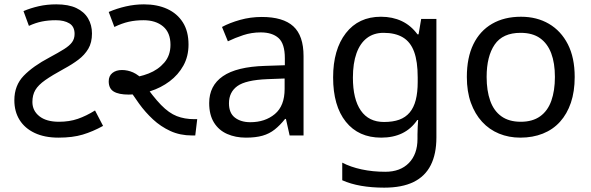

<svg xmlns="http://www.w3.org/2000/svg" viewBox="-20 -623 2717 883"><path d="M249 10Q185 10 139.5 -11.5Q94 -33 70 -71.5Q46 -110 46 -162Q46 -230 89 -274.5Q132 -319 208 -359Q249 -381 274.5 -397Q300 -413 311.5 -429Q323 -445 323 -467Q323 -501 299 -515.5Q275 -530 237 -530Q202 -530 172.5 -524Q143 -518 113 -504L88 -572Q121 -586 158.5 -594.5Q196 -603 239 -603Q295 -603 331 -586Q367 -569 385 -538.5Q403 -508 403 -469Q403 -427 386 -398.5Q369 -370 340.5 -348.5Q312 -327 275 -307Q220 -277 188 -254.5Q156 -232 142.5 -209Q129 -186 129 -154Q129 -114 161 -88.5Q193 -63 251 -63Q299 -63 338 -76.5Q377 -90 417 -115L454 -44Q407 -18 360.5 -4Q314 10 249 10Z M863 0Q808 0 763.5 -20.5Q719 -41 683.5 -74Q648 -107 619.5 -146.5Q591 -186 567 -225L575 -265Q620 -268 663.5 -285Q707 -302 735.5 -335Q764 -368 764 -417Q764 -473 730 -501.5Q696 -530 640 -530Q604 -530 572.5 -523Q541 -516 506 -499L480 -568Q517 -584 558.5 -593.5Q600 -603 642 -603Q703 -603 749 -582Q795 -561 821 -520Q847 -479 847 -418Q847 -364 823.5 -321.5Q800 -279 760 -249Q720 -219 671 -203.5Q622 -188 572 -188Q526 -188 503 -202Q480 -216 480 -249Q480 -274 497 -287.5Q514 -301 541 -301Q567 -301 592 -290Q617 -279 650 -246H637Q684 -178 720.5 -140.5Q757 -103 793 -89Q829 -75 873 -75H887L878 0Z M1184 -545Q1282 -545 1329 -502Q1376 -459 1376 -365V0H1312L1295 -76H1291Q1268 -47 1243.5 -27.5Q1219 -8 1187.5 1Q1156 10 1111 10Q1063 10 1024.5 -7Q986 -24 964 -59.5Q942 -95 942 -149Q942 -229 1005 -272.5Q1068 -316 1199 -320L1290 -323V-355Q1290 -422 1261 -448Q1232 -474 1179 -474Q1137 -474 1099 -461.5Q1061 -449 1028 -433L1001 -499Q1036 -518 1084 -531.5Q1132 -545 1184 -545ZM1210 -259Q1110 -255 1071.5 -227Q1033 -199 1033 -148Q1033 -103 1060.5 -82Q1088 -61 1131 -61Q1199 -61 1244 -98.5Q1289 -136 1289 -214V-262Z M1732 -546Q1785 -546 1827.5 -526Q1870 -506 1900 -465H1905L1917 -536H1987V9Q1987 85 1961 136.5Q1935 188 1882 214Q1829 240 1747 240Q1689 240 1640.5 231.5Q1592 223 1554 206V125Q1592 145 1643 156Q1694 167 1752 167Q1821 167 1860.5 126.5Q1900 86 1900 16V-5Q1900 -17 1901 -39.5Q1902 -62 1903 -71H1899Q1871 -30 1829.5 -10Q1788 10 1733 10Q1629 10 1570.5 -63Q1512 -136 1512 -267Q1512 -395 1570.5 -470.5Q1629 -546 1732 -546ZM1744 -472Q1699 -472 1667.5 -448Q1636 -424 1619.5 -378Q1603 -332 1603 -266Q1603 -167 1639.5 -114.5Q1676 -62 1746 -62Q1787 -62 1816 -72.5Q1845 -83 1864 -105.5Q1883 -128 1892 -163Q1901 -198 1901 -246V-267Q1901 -340 1884.5 -385Q1868 -430 1833 -451Q1798 -472 1744 -472Z M2623 -269Q2623 -202 2605.5 -150.5Q2588 -99 2555.5 -63Q2523 -27 2476.5 -8.5Q2430 10 2373 10Q2320 10 2275 -8.5Q2230 -27 2197 -63Q2164 -99 2145.5 -150.5Q2127 -202 2127 -269Q2127 -358 2157 -419.5Q2187 -481 2243 -513.5Q2299 -546 2376 -546Q2449 -546 2504.5 -513.5Q2560 -481 2591.5 -419.5Q2623 -358 2623 -269ZM2218 -269Q2218 -206 2234.5 -159.5Q2251 -113 2286 -88Q2321 -63 2375 -63Q2429 -63 2464 -88Q2499 -113 2515.5 -159.5Q2532 -206 2532 -269Q2532 -333 2515 -378Q2498 -423 2463.5 -447.5Q2429 -472 2374 -472Q2292 -472 2255 -418Q2218 -364 2218 -269Z"/></svg>

Font: guzrati115
Style: Regular
Weight: 400
Designer: Jelle Bosma - Monotype Design Team, Universal Thirst
Foundry: Monotype Imaging Inc.
Version: Version 2.102